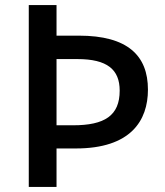

<svg xmlns="http://www.w3.org/2000/svg" viewBox="-20 -734 649 754"><path d="M561 -382C561 -516 481 -594 290 -594H202V-714H93V0H202V-151H278C493 -151 561 -260 561 -382ZM267 -242H202V-502H284C401 -502 450 -461 450 -378C450 -280 391 -242 267 -242Z"/></svg>

Font: Noto Sans Lao UI Med
Style: Regular
Weight: 500
Designer: Monotype Design Team
Foundry: Monotype Imaging Inc.
Version: Version 2.000